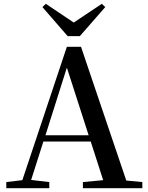

<svg xmlns="http://www.w3.org/2000/svg" viewBox="-20 -985 775 1005"><path d="M220 -965 202 -948 334 -796H398L531 -948L513 -965L366 -867ZM330 -631 444 -277H218ZM414 0H725V-32L641 -40L404 -740H330L97 -42L13 -32V0H238V-32L143 -43L207 -244H455L520 -42L414 -32Z"/></svg>

Font: Noto Serif CJK SC SemiBold
Style: Regular
Weight: 600
Designer: Ryoko NISHIZUKA 西塚涼子 (kana & ideographs); Frank Grießhammer (Latin, Greek & Cyrillic); Wenlong ZHANG 张文龙 (bopomofo); San
Foundry: Adobe
Version: Version 2.001;hotconv 1.1.0;makeotfexe 2.6.0